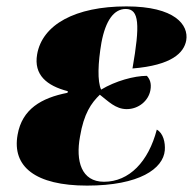

<svg xmlns="http://www.w3.org/2000/svg" viewBox="-20 -570 603 600"><path d="M252 10C416 10 490 -43 495 -100C497 -125 490 -154 470 -165C444 -65 384 -2 305 -2C234 -2 216 -67 230 -143C242 -215 265 -248 292 -274C318 -254 341 -229 376 -229C413 -229 444 -255 450 -288C454 -310 448 -323 439 -333C399 -333 341 -317 296 -290C284 -316 286 -373 297 -437C310 -506 336 -542 373 -542C415 -542 418 -493 394 -356C517 -366 555 -405 562 -444C570 -492 527 -550 375 -550C215 -550 112 -493 96 -400C85 -336 126 -302 192 -285L191 -280C109 -264 49 -229 35 -149C17 -49 91 10 252 10Z"/></svg>

Font: Noto Serif Display Black
Style: Italic
Weight: 900
Italic angle: -12°
Designer: Monotype Design Team
Foundry: Monotype Imaging Inc.
Version: Version 2.009